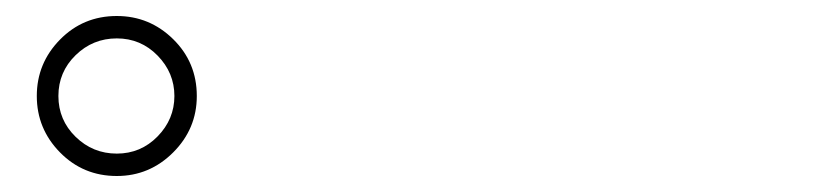

<svg xmlns="http://www.w3.org/2000/svg" viewBox="-20 -863 1040 240"><path d="M126 -643Q84 -643 55 -672.5Q26 -702 26 -743Q26 -784 55 -813.5Q84 -843 126 -843Q167 -843 196.5 -814Q226 -785 226 -743Q226 -702 196.5 -672.5Q167 -643 126 -643ZM126 -671Q156 -671 177 -692.5Q198 -714 198 -743Q198 -772 177 -793.5Q156 -815 126 -815Q96 -815 74.5 -794Q53 -773 53 -743Q53 -713 74.5 -692Q96 -671 126 -671Z"/></svg>

Font: Kiwi Maru Light
Style: Regular
Weight: 300
Designer: Hiroki-Chan
Version: Version 1.100